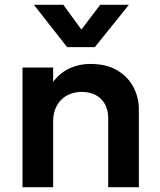

<svg xmlns="http://www.w3.org/2000/svg" viewBox="-20 -782 668 802"><path d="M74 0V-500H202V-440Q232 -479.5 272.2 -497.2Q312.5 -515 356.5 -515Q425.5 -515 470.8 -487.5Q516 -460 538 -417Q560 -374 560 -327V0H432V-287Q432 -338 402.5 -368Q373 -398 320 -398Q285.5 -398 258.8 -382.8Q232 -367.5 217 -340Q202 -312.5 202 -276.5V0ZM260.5 -585 121.5 -762H244.5L320 -658.5L398.5 -762H518.5L376 -585Z"/></svg>

Font: Geologica Medium
Style: Regular
Weight: 500
Designer: Sindre Bremnes, Frode Helland
Foundry: Monokrom Skriftforlag AS
Version: Version 1.010;gftools[0.9.28]